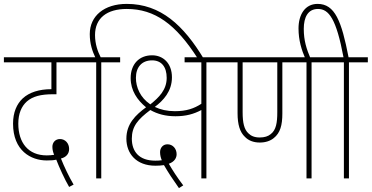

<svg xmlns="http://www.w3.org/2000/svg" viewBox="-20 -916 1909 986"><path d="M335 44 358 32C334 -9 310 -59 293 -102C318 -108 335 -125 335 -151C335 -180 315 -202 288 -202C264 -202 249 -184 249 -162C249 -146 253 -133 258 -121C245 -119 233 -118 220 -118C125 -118 74 -183 74 -281C74 -332 90 -370 118 -395C148 -421 189 -432 253 -432H270V-596H404V-622H0V-596H244V-458C181 -458 131 -442 97 -411C66 -382 47 -339 47 -281C47 -142 139 -92 220 -92C242 -92 256 -93 269 -96C283 -59 313 7 335 44Z M474 -596V0H500V-596H597V-622H497C482 -651 468 -690 468 -736C468 -823 529 -870 631 -870C775 -870 883 -792 996 -615H1026C923 -785 806 -896 631 -896C515 -896 441 -834 441 -741C441 -690 455 -652 469 -622H391V-596Z M1040 -596H1137V-622H928V-596H1014V-383C977 -359 938 -345 878 -345C838 -345 804 -353 775 -367C819 -400 863 -447 863 -519C863 -591 818 -632 761 -632C694 -632 651 -586 651 -515C651 -451 685 -402 730 -365C676 -325 629 -280 629 -204C629 -127 680 -65 778 -65C793 -65 809 -66 822 -68C846 -27 865 2 899 50L921 36C889 -6 868 -39 847 -75C878 -86 887 -107 887 -124C887 -153 867 -175 840 -175C816 -175 802 -156 802 -135C802 -119 806 -104 811 -93C798 -91 785 -91 777 -91C694 -91 657 -138 657 -204C657 -267 688 -303 752 -351C789 -330 831 -319 881 -319C934 -319 975 -330 1014 -351V0H1040ZM678 -516C678 -572 709 -606 761 -606C809 -606 836 -573 836 -516C836 -455 797 -416 752 -380C700 -415 678 -468 678 -516Z M1580 -596H1676V-622H1124V-596H1200V-334C1200 -277 1212 -237 1238 -213C1255 -195 1281 -184 1314 -184C1345 -184 1369 -193 1386 -207C1419 -233 1430 -273 1430 -333V-596H1554V0H1580ZM1314 -210C1287 -210 1269 -218 1256 -231C1234 -251 1226 -285 1226 -340V-596H1404V-340C1404 -286 1398 -248 1370 -227C1357 -216 1338 -210 1314 -210Z M1548 -615H1575C1554 -665 1540 -707 1540 -768C1540 -827 1561 -870 1613 -870C1669 -870 1707 -819 1744 -622H1663V-596H1746V0H1772V-596H1869V-622H1770C1734 -808 1700 -896 1611 -896C1545 -896 1513 -839 1513 -770C1513 -709 1529 -659 1548 -615Z"/></svg>

Font: Noto Sans Condensed Thin
Style: Regular
Weight: 100
Width: 3
Designer: Monotype Design Team
Foundry: Monotype Imaging Inc.
Version: Version 2.013